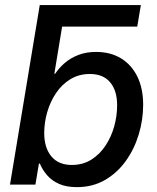

<svg xmlns="http://www.w3.org/2000/svg" viewBox="-20 -748 635 778"><path d="M180.7 -640.1 141.1 -727.5H550.8L536.1 -640.1ZM291.5 10.3Q249 10.3 219.7 -2.7Q190.4 -15.6 171.4 -37.4Q152.3 -59.1 141.6 -85H137.7L123.5 0H20.5L141.1 -727.5H246.1L200.2 -449.2H203.6Q219.7 -473.6 243.4 -493.7Q267.1 -513.7 298.3 -525.6Q329.6 -537.6 369.1 -537.6Q427.7 -537.6 470.5 -511.5Q513.2 -485.4 536.6 -437.5Q560.1 -389.6 560.1 -323.2Q560.1 -262.7 542.2 -203.4Q524.4 -144 489.7 -95.7Q455.1 -47.4 405.3 -18.6Q355.5 10.3 291.5 10.3ZM271 -79.6Q315.9 -79.6 350.1 -101.1Q384.3 -122.6 407.7 -158.2Q431.2 -193.8 442.9 -236.3Q454.6 -278.8 454.6 -321.3Q454.6 -380.9 426.3 -414.6Q397.9 -448.2 344.2 -448.2Q299.8 -448.2 265.1 -427Q230.5 -405.8 207 -370.8Q183.6 -335.9 171.4 -293.7Q159.2 -251.5 159.2 -209Q159.2 -149.4 188 -114.5Q216.8 -79.6 271 -79.6Z"/></svg>

Font: Inter 24pt Medium
Style: Italic
Weight: 500
Italic angle: -9.3988°
Designer: Rasmus Andersson
Foundry: rsms
Version: Version 4.001;git-66647c0bb